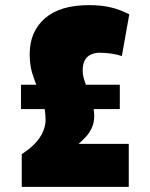

<svg xmlns="http://www.w3.org/2000/svg" viewBox="-20 -730 586 750"><path d="M65 0V-128Q98 -149 118.5 -171.5Q139 -194 148.5 -217Q158 -240 158 -260Q158 -298 148.5 -328Q139 -358 127 -386Q115 -414 105.5 -445.5Q96 -477 96 -519Q96 -606 155 -658Q214 -710 328 -710Q351 -710 371.5 -708Q392 -706 411.5 -701.5Q431 -697 449 -690Q467 -683 485 -674L456 -511Q447 -514 436.5 -516.5Q426 -519 415.5 -520.5Q405 -522 393 -523Q381 -524 368 -524Q352 -524 336.5 -517.5Q321 -511 312 -496Q303 -481 303 -454Q303 -436 310 -415Q317 -394 325.5 -371Q334 -348 341 -324.5Q348 -301 348 -277Q348 -251 338.5 -230.5Q329 -210 315 -195Q301 -180 287 -168H483V0ZM62 -304V-399H448V-304Z"/></svg>

Font: Georama SemiCondensed Black
Style: Regular
Weight: 900
Width: 4
Designer: Jean-Baptiste Levee
Foundry: Production Type
Version: Version 1.001